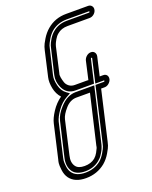

<svg xmlns="http://www.w3.org/2000/svg" viewBox="-177 -890 933 1178"><g transform="rotate(-20 289.0 -300.5)"><path d="M490 -364Q500 -364 507 -359.5Q514 -355 517 -346.5Q520 -338 518 -328Q514 -313 501 -302Q488 -291 473 -291H450L376 29Q374 38 370 51.5Q366 65 347.5 96.5Q329 128 303 150Q249 194 176 194Q104 194 71 150Q55 128 51 96Q47 64 49 50Q51 36 54 27L104 -190Q111 -221 137.5 -261.5Q164 -302 202 -329Q177 -356 169 -396Q161 -436 168 -467L205 -629Q207 -637 211 -651Q215 -665 234 -696.5Q253 -728 279 -750Q332 -795 405 -795H548Q563 -795 571.5 -784Q580 -773 576.5 -758Q573 -743 560 -732.5Q547 -722 531 -722H388Q346 -722 320 -699Q306 -688 295.5 -669.5Q285 -651 282 -642.5Q279 -634 278 -630L241 -467Q237 -457 240 -440Q243 -423 248.5 -406.5Q254 -390 269 -378.5Q284 -367 306 -367H388Q391 -367 394 -366L421 -485Q425 -500 438 -511Q451 -522 466.5 -522Q482 -522 490 -511Q498 -500 495 -485L467 -364ZM480 -324Q484 -324 485 -328Q486 -332 482 -332H427L462 -485Q463 -489 459 -489Q455 -489 454 -485L419 -334H381H298Q241 -334 217 -387Q199 -428 208 -467L246 -629Q246 -632 250 -645Q254 -658 268 -682Q282 -706 302 -722Q340 -754 395 -754H539Q543 -754 544 -758Q545 -762 541 -762H397Q339 -762 297 -728Q276 -710 261 -684Q246 -658 242.5 -647Q239 -636 238 -629L200 -467Q194 -441 203.5 -402Q213 -363 241 -343L260 -329L235 -315Q197 -294 170 -255.5Q143 -217 136 -190L86 27Q84 34 82.5 45.5Q81 57 84 83.5Q87 110 100 127Q125 161 184 161Q243 161 285 127Q305 110 320 84Q335 58 338.5 47Q342 36 343 30L425 -324ZM417 -324 335 30Q335 30 334.5 32Q334 34 333 37.5Q332 41 330.5 45.5Q329 50 326.5 56Q324 62 321 68Q318 74 313.5 81Q309 88 304.5 95Q300 102 293.5 108.5Q287 115 280 121Q241 153 186 153Q131 153 107 122Q80 85 94 28L145 -190Q154 -230 191 -270Q239 -324 296 -324ZM262 99Q276 87 286 69Q296 51 299 43Q302 35 302 30L377 -291H288Q248 -291 216 -255Q184 -219 177 -190L127 28Q116 72 136 99Q152 121 193 121Q235 121 262 99Z"/></g></svg>

Font: Soda Fountain
Style: InlineOblique
Weight: 400
Version: Version 1.0